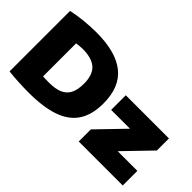

<svg xmlns="http://www.w3.org/2000/svg" viewBox="-86 -1170 1601 1601"><g transform="rotate(45 714.0 -370.0)"><path d="M60 -5.5V-718.5Q118 -732 195 -740Q272 -748 343 -748Q572.5 -748 687.8 -655.2Q803 -562.5 803 -370Q803 -236 747.8 -153Q692.5 -70 581 -31.2Q469.5 7.5 296 7.5Q241.5 7.5 177.2 4.2Q113 1 60 -5.5ZM571.5 -371.5Q571.5 -476 519 -522.8Q466.5 -569.5 357.5 -569.5Q342 -569.5 322 -567.5Q302 -565.5 287 -563V-173.5Q310.5 -171.5 358 -171.5Q433 -171.5 479.5 -191.5Q526 -211.5 548.8 -255.2Q571.5 -299 571.5 -371.5ZM1168 -172.5H1400V0H881V-142.5L1108 -377.5H886V-550H1395V-407.5Z"/></g></svg>

Font: Encode Sans Semi Expanded Black
Style: Regular
Weight: 900
Width: 6
Designer: Multiple Designers
Foundry: Impallari Type
Version: Version 2.000